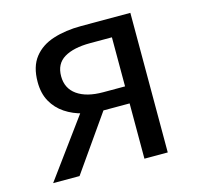

<svg xmlns="http://www.w3.org/2000/svg" viewBox="-85 -633 744 722"><g transform="rotate(-15 287.0 -271.5)"><path d="M391.4 0V-215.2H290.7Q250.6 -215.2 212.5 -224.4Q174.4 -233.7 144.1 -253.9Q113.8 -274 96 -305.7Q78.1 -337.4 78.1 -382.3Q78.1 -442.1 105.9 -477.4Q133.6 -512.7 181.7 -528Q229.8 -543.4 290.3 -543.4H482.2V0ZM306.2 -281.5H391.4V-472.5H306.2Q241.9 -472.5 205.4 -450.6Q169 -428.6 169 -380.3Q169 -332.9 205.4 -307.2Q241.9 -281.5 306.2 -281.5ZM36 0 227.4 -261.6 303.3 -234.9 138.8 0Z"/></g></svg>

Font: Shanggu Sans SC VF
Style: Regular
Weight: 250
Designer: GuiWonder
Version: Version 1.021